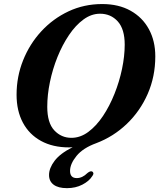

<svg xmlns="http://www.w3.org/2000/svg" viewBox="-20 -734 816 973"><path d="M498 -713.5Q581 -713.5 641.5 -679.8Q702 -646 734.5 -586.2Q767 -526.5 767 -448.5Q767 -346 728.5 -258.2Q690 -170.5 622.5 -106Q555 -41.5 468 -8.5Q400.5 16 367.8 56.2Q335 96.5 335 132Q335 168.5 369 168.5Q397.5 168.5 423 143Q436.5 132 445.5 134.5Q451 136 453 142.5Q455 149 446.5 160Q431.5 184 397.2 201.8Q363 219.5 319.5 219.5Q275 219.5 251.8 202Q228.5 184.5 228.5 153Q228.5 118 256.8 80.8Q285 43.5 348 12Q339.5 13 330.5 13Q247.5 13 187.8 -19.8Q128 -52.5 96 -112.5Q64 -172.5 64 -254Q64 -345.5 97 -428.2Q130 -511 189.2 -575.2Q248.5 -639.5 327.2 -676.5Q406 -713.5 498 -713.5ZM219.5 -193Q219.5 -111.5 255 -73.5Q290.5 -35.5 342 -35.5Q387 -35.5 427.5 -65.5Q468 -95.5 501.8 -146Q535.5 -196.5 560.2 -258.5Q585 -320.5 598.5 -385.2Q612 -450 612 -508Q612 -586.5 576.8 -625.5Q541.5 -664.5 487 -664.5Q443 -664.5 403 -635.2Q363 -606 329.5 -556.2Q296 -506.5 271.2 -445Q246.5 -383.5 233 -318.2Q219.5 -253 219.5 -193Z"/></svg>

Font: Fraunces 9pt SemiBold
Style: Italic
Weight: 600
Italic angle: -16°
Version: Version 1.000;[b76b70a41]